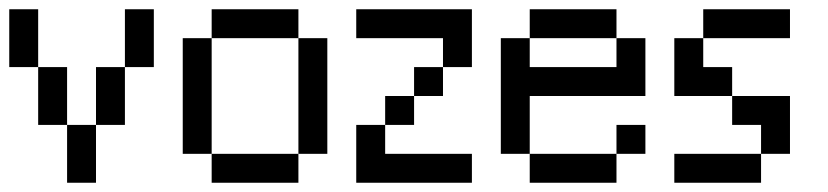

<svg xmlns="http://www.w3.org/2000/svg" viewBox="-20 -395 1790 415"><path d="M0 -312.5V-375H62.5V-312.5ZM0 -250V-312.5H62.5V-250ZM62.5 -187.5V-250H125V-187.5ZM62.5 -125V-187.5H125V-125ZM125 -62.5V-125H187.5V-62.5ZM125 0V-62.5H187.5V0ZM187.5 -187.5V-250H250V-187.5ZM187.5 -125V-187.5H250V-125ZM250 -312.5V-375H312.5V-312.5ZM250 -250V-312.5H312.5V-250Z M437.5 -312.5V-375H500V-312.5ZM500 -312.5V-375H562.5V-312.5ZM562.5 -312.5V-375H625V-312.5ZM625 -250V-312.5H687.5V-250ZM625 -187.5V-250H687.5V-187.5ZM625 -125V-187.5H687.5V-125ZM625 -62.5V-125H687.5V-62.5ZM562.5 0V-62.5H625V0ZM500 0V-62.5H562.5V0ZM437.5 0V-62.5H500V0ZM375 -62.5V-125H437.5V-62.5ZM375 -125V-187.5H437.5V-125ZM375 -187.5V-250H437.5V-187.5ZM375 -250V-312.5H437.5V-250Z M750 -312.5V-375H812.5V-312.5ZM812.5 -312.5V-375H875V-312.5ZM875 -312.5V-375H937.5V-312.5ZM937.5 -312.5V-375H1000V-312.5ZM937.5 -250V-312.5H1000V-250ZM875 -187.5V-250H937.5V-187.5ZM812.5 -125V-187.5H875V-125ZM750 -62.5V-125H812.5V-62.5ZM750 0V-62.5H812.5V0ZM812.5 0V-62.5H875V0ZM875 0V-62.5H937.5V0ZM937.5 0V-62.5H1000V0Z M1125 -312.5V-375H1187.5V-312.5ZM1187.5 -312.5V-375H1250V-312.5ZM1250 -312.5V-375H1312.5V-312.5ZM1312.5 -250V-312.5H1375V-250ZM1312.5 -187.5V-250H1375V-187.5ZM1250 -187.5V-250H1312.5V-187.5ZM1187.5 -187.5V-250H1250V-187.5ZM1125 -187.5V-250H1187.5V-187.5ZM1062.5 -250V-312.5H1125V-250ZM1062.5 -187.5V-250H1125V-187.5ZM1062.5 -125V-187.5H1125V-125ZM1062.5 -62.5V-125H1125V-62.5ZM1125 0V-62.5H1187.5V0ZM1187.5 0V-62.5H1250V0ZM1250 0V-62.5H1312.5V0ZM1312.5 -62.5V-125H1375V-62.5Z M1500 -312.5V-375H1562.5V-312.5ZM1562.5 -312.5V-375H1625V-312.5ZM1625 -312.5V-375H1687.5V-312.5ZM1437.5 -250V-312.5H1500V-250ZM1437.5 -187.5V-250H1500V-187.5ZM1500 -187.5V-250H1562.5V-187.5ZM1562.5 -125V-187.5H1625V-125ZM1625 -125V-187.5H1687.5V-125ZM1625 -62.5V-125H1687.5V-62.5ZM1562.5 0V-62.5H1625V0ZM1500 0V-62.5H1562.5V0ZM1437.5 0V-62.5H1500V0Z"/></svg>

Font: AprilSans
Style: Regular
Weight: 400
Designer: typesprite
Version: Version 1.001;PS 001.001;hotconv 1.0.88;makeotf.lib2.5.64775